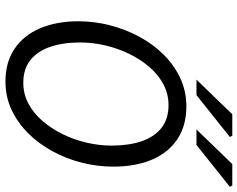

<svg xmlns="http://www.w3.org/2000/svg" viewBox="-106 -776 893 722"><g transform="rotate(90 341.0 -414.5)"><path d="M286.3 12Q213.7 12 163 -22.1Q112.3 -56.2 85.9 -118.2Q59.5 -180.2 59.5 -262.6Q59.5 -323 74.7 -381.5Q89.8 -440 118 -492Q146.1 -544 185.5 -583.4Q224.8 -622.8 273.8 -645.6Q322.8 -668.3 379.4 -668.3Q452.6 -668.3 503.3 -634.2Q553.9 -600.2 580 -538.5Q606.1 -476.8 606.1 -393.7Q606.1 -333.3 591.2 -274.8Q576.4 -216.3 547.9 -164.3Q519.5 -112.3 480.2 -72.9Q440.8 -33.5 391.8 -10.7Q342.8 12 286.3 12ZM290.7 -55.1Q333.1 -55.1 369.4 -74.5Q405.7 -93.9 434.6 -127.6Q463.5 -161.4 484.4 -204Q505.2 -246.7 516.1 -293.8Q527 -340.9 527 -387.3Q527 -451.4 510.8 -499.5Q494.5 -547.7 460.8 -574.4Q427 -601.2 374.9 -601.2Q332.6 -601.2 296.2 -581.8Q259.9 -562.4 231 -528.7Q202.1 -494.9 181.5 -452.3Q161 -409.6 150.1 -362.5Q139.2 -315.5 139.2 -269.1Q139.2 -204.9 155.5 -156.8Q171.7 -108.7 205.2 -81.9Q238.6 -55.1 290.7 -55.1ZM279 -706.3 409.2 -841H489.8L494.7 -831.9L337.2 -706.3ZM466.3 -706.3 596.5 -841H677.1L682.1 -831.9L524.6 -706.3Z"/></g></svg>

Font: Source Sans 3
Style: Italic
Weight: 200
Italic angle: -11°
Designer: Paul D. Hunt
Foundry: Adobe
Version: Version 3.046;hotconv 1.0.118;makeotfexe 2.5.65603